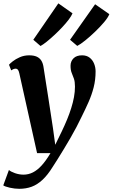

<svg xmlns="http://www.w3.org/2000/svg" viewBox="-52 -902 688 1173"><path d="M66 -454Q62.5 -470 57.2 -476.2Q52 -482.5 44.5 -482.5Q37.5 -482.5 31 -480Q24.5 -477.5 16.5 -472L3 -506.5Q8.5 -513.5 25.8 -527.2Q43 -541 69.2 -552.5Q95.5 -564 126 -564Q154.5 -564 172.5 -555.8Q190.5 -547.5 200.2 -532Q210 -516.5 213.5 -494.5Q220.5 -448 228 -401.2Q235.5 -354.5 242.8 -307.2Q250 -260 257.2 -213Q264.5 -166 271.5 -119.5L285.5 -17.5L325.5 -99.5Q343 -136 357.8 -171.8Q372.5 -207.5 383.2 -241.8Q394 -276 400 -308.8Q406 -341.5 406 -372.5Q406 -403 399.5 -421.5Q393 -440 386 -456.8Q379 -473.5 379 -500Q379 -527.5 397.2 -545.8Q415.5 -564 449.5 -564Q477 -564 495.5 -549.8Q514 -535.5 523 -512.8Q532 -490 532 -465.5Q532 -414 520.2 -368.2Q508.5 -322.5 489 -278.5Q469.5 -234.5 446 -187.5Q432.5 -158.5 415 -125.5Q397.5 -92.5 377.8 -58.2Q358 -24 338.2 8.5Q318.5 41 301 69Q283.5 97 270 117.5Q239.5 167 207.8 196.5Q176 226 141.5 238.8Q107 251.5 66 251.5Q38 251.5 8.2 244.8Q-21.5 238 -32 230.5L2.5 136.5Q13 146.5 39.2 155.8Q65.5 165 91.5 165Q122 165 149.2 151.2Q176.5 137.5 202.8 108.5Q229 79.5 256.5 33.5H174.5ZM195.5 -621 151.5 -659 304.5 -881.5 391 -820.5Q384.5 -804.5 367.8 -782.2Q351 -760 328 -735.5Q305 -711 280 -687.8Q255 -664.5 232.8 -646.8Q210.5 -629 195.5 -621ZM420 -621.5 376 -659 529 -876 616 -815.5Q608 -795 583.8 -766.2Q559.5 -737.5 528.5 -707.8Q497.5 -678 468.2 -654.5Q439 -631 420 -621.5Z"/></svg>

Font: Merriweather 28pt ExtraBold
Style: Italic
Weight: 800
Italic angle: -7.8°
Version: Version 2.101